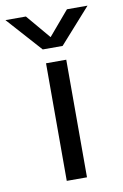

<svg xmlns="http://www.w3.org/2000/svg" viewBox="-166 -756 513 804"><g transform="rotate(-10 90.5 -354.0)"><path d="M132.5 -559.5H48L-84.5 -707.5H2.5L89.5 -604.5L177 -707.5H264.5ZM51.5 -500H137.5V0H51.5Z"/></g></svg>

Font: Overused Grotesk
Style: Regular
Weight: 450
Version: Version 0.004